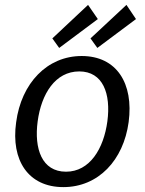

<svg xmlns="http://www.w3.org/2000/svg" viewBox="-20 -755 592 785"><path d="M340 -735 194 -598 222 -559 380 -677ZM497 -735 350 -598 378 -559 536 -677ZM239 10C382 10 485 -100 506 -256C527 -414 457 -526 314 -526C173 -526 67 -415 46 -255C24 -99 96 10 239 10ZM250 -53C151 -53 119 -147 134 -259C149 -371 206 -463 304 -463C401 -463 434 -372 419 -259C404 -147 347 -53 250 -53Z"/></svg>

Font: United Sans
Style: Italic
Weight: 400
Italic angle: -8°
Designer: Pablo Impallari, Rodrigo Fuenzalida (Modified by Dan O. Williams)
Version: Version 1.000;PS 001.000;hotconv 1.0.88;makeotf.lib2.5.64775